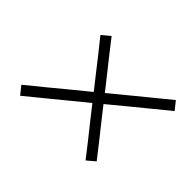

<svg xmlns="http://www.w3.org/2000/svg" viewBox="-94 -669 745 745"><g transform="rotate(45 279.0 -296.0)"><path d="M69.5 -88.5 42.5 -122Q81 -153.5 118 -183.5Q154.5 -213.5 187 -240.5L261 -301L216 -358Q194.5 -385.5 171.5 -415Q148 -444 123 -475.5L156.5 -503.5Q181 -472 205.2 -441.2Q229.5 -410.5 249 -386L294.5 -328.5L368.5 -389.5Q399 -414 434.5 -443.5Q470 -472.5 508.5 -504L535.5 -470.5Q496.5 -438.5 461.5 -410Q426.5 -381 395.5 -356L321 -294.5L366.5 -236.5Q388 -209 411.5 -180Q434.5 -150.5 459.5 -118.5L426.5 -90.5Q401.5 -122.5 378.5 -152Q355 -181 333.5 -208.5L287.5 -267L209.5 -203Q178 -177 143 -148.5Q108 -120 69.5 -88.5Z"/></g></svg>

Font: Heraclito ExtraLight
Style: Italic
Weight: 200
Italic angle: -12°
Designer: Kostas Bartsokas (font) & Cristiano Sobral (main changes)
Foundry: Kostas Bartsokas (font) & Cristiano Sobral (main changes)
Version: Version 1.00;July 8, 2020;FontCreator 13.0.0.2655 64-bit